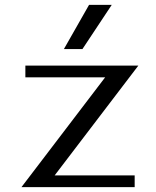

<svg xmlns="http://www.w3.org/2000/svg" viewBox="-20 -773 640 787"><path d="M438 -753H345L242 -572H318ZM532 -6V-54H204L547 -504H84V-456H411L68 -6Z"/></svg>

Font: LXGW Marker Gothic
Style: Regular
Weight: 400
Version: Version 1.001